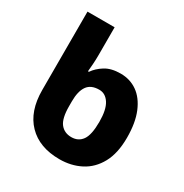

<svg xmlns="http://www.w3.org/2000/svg" viewBox="-177 -896 996 1042"><g transform="rotate(30 321.0 -375.0)"><path d="M340 10Q214 10 143 -63Q72 -136 72 -269V-760H242V-587Q242 -555 240 -528Q238 -501 236 -481H242Q263 -512 300.5 -535.5Q338 -559 397 -559Q456 -559 501.5 -527Q547 -495 573.5 -431.5Q600 -368 600 -274Q600 -177 565.5 -114Q531 -51 472 -20.5Q413 10 340 10ZM336 -126Q380 -126 403.5 -159.5Q427 -193 427 -274Q427 -350 403 -387.5Q379 -425 340 -425Q288 -425 265 -392Q242 -359 242 -296V-266Q242 -189 267 -157.5Q292 -126 336 -126Z"/></g></svg>

Font: Noto Sans ExtraBold
Style: Regular
Weight: 800
Designer: Monotype Design Team
Foundry: Monotype Imaging Inc.
Version: Version 2.007